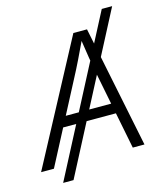

<svg xmlns="http://www.w3.org/2000/svg" viewBox="-151 -917 950 1108"><g transform="rotate(-15 324.0 -363.0)"><path d="M624.5 -819.3 149.4 92.8H87.4L562.5 -819.3ZM-19.5 0 368.2 -727.5H449.7L598.1 0H528.3L434.1 -476.1Q427.2 -512.7 418.2 -566.9Q409.2 -621.1 398.4 -695.8H414.1Q380.4 -624 354 -570.1Q327.6 -516.1 306.2 -476.1L57.1 0ZM141.1 -216.3 151.4 -277.3H519L509.3 -216.3Z"/></g></svg>

Font: Inter 16pt Light
Style: Italic
Weight: 300
Italic angle: -9.3988°
Version: Version 4.001;git-66647c0bb